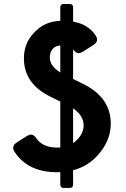

<svg xmlns="http://www.w3.org/2000/svg" viewBox="-20 -845 626 953"><path d="M262.7 9.8Q119.6 9.8 53.2 -89.8Q45.4 -101.6 45.4 -111.3Q45.4 -126.5 63 -137.7L112.8 -169.4Q124.5 -176.8 133.8 -176.8Q148.4 -176.8 159.7 -159.7Q190.4 -112.3 266.1 -112.3Q272.9 -112.3 279.3 -112.8V-340.8L228 -366.2Q98.6 -430.2 98.6 -556.2Q98.6 -645 171.4 -703.6Q215.3 -738.8 279.3 -741.7V-808.1Q279.3 -825.2 296.4 -825.2H325.7Q342.8 -825.2 342.8 -808.1V-737.8Q417.5 -724.6 454.1 -669.9Q461.9 -658.2 461.9 -648.4Q461.9 -633.3 444.3 -622.1L391.1 -588.4Q379.4 -581.1 370.1 -581.1Q356 -581.5 344.2 -598.1Q343.8 -599.1 342.8 -600.1V-453.1L393.1 -428.2Q529.8 -360.8 529.8 -231.4Q529.8 -145.5 464.8 -74.2Q415 -18.6 342.8 0V70.8Q342.8 87.9 325.7 87.9H296.4Q279.3 87.9 279.3 70.8V9.3Q271 9.8 262.7 9.8ZM279.3 -485.4V-619.6Q256.3 -617.2 243.2 -604Q227.1 -587.4 227.1 -560.1Q227.1 -517.6 279.3 -485.4ZM342.8 -307.1V-134.8Q353 -141.6 361.8 -150.4Q395 -183.6 395 -222.7Q395 -271.5 342.8 -307.1Z"/></svg>

Font: Simply Mono
Style: Bold
Weight: 700
Designer: Wojciech Kalinowski "wmk69" (wmk69@o2.pl)
Foundry: Wojciech Kalinowski "wmk69" (wmk69@o2.pl)
Version: Version 1.0.0